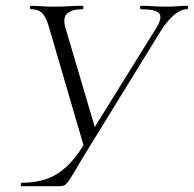

<svg xmlns="http://www.w3.org/2000/svg" viewBox="-20 -645 672 665"><path d="M523 -551Q543 -585 531 -599Q519 -613 469 -613Q465 -613 465 -619Q465 -625 469 -625Q491 -625 510 -623.5Q529 -622 559 -622Q582 -622 596 -623.5Q610 -625 628 -625Q632 -625 631.5 -619Q631 -613 628 -613Q607 -613 585 -595Q563 -577 540 -543L292 -140Q261 -90 244.5 -61.5Q228 -33 219 -20Q210 -7 203.5 -3.5Q197 0 185 0H56Q52 0 52 -6Q52 -12 56 -12Q100 -12 137.5 -24Q175 -36 208 -65.5Q241 -95 271 -145ZM273 -129 152 -543Q142 -581 128.5 -597Q115 -613 87 -613Q84 -613 84 -619Q84 -625 87 -625Q100 -625 113 -624Q126 -623 139 -622.5Q152 -622 164 -622Q197 -622 221 -623.5Q245 -625 264 -625Q269 -625 269 -619Q269 -613 264 -613Q230 -613 213.5 -599Q197 -585 206 -551L313 -189Z"/></svg>

Font: Cormorant Infant Light
Style: Italic
Weight: 300
Italic angle: -10°
Designer: Christian Thalmann (Catharsis Fonts)
Foundry: Catharsis Fonts
Version: Version 4.001